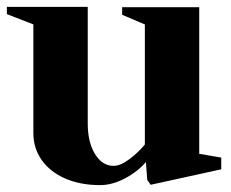

<svg xmlns="http://www.w3.org/2000/svg" viewBox="-37 -521 672 558"><path d="M254 17Q197 17 153 -2Q109 -21 84.5 -55.5Q60 -90 60 -134V-450L-17 -480V-501H218V-162Q218 -108 239 -73.5Q260 -39 293 -39Q313 -39 338.5 -58Q364 -77 384 -101V-450L318 -478V-500H542V-74L606 -63V-29L401 16L391 2L387 -50Q363 -22 326 -2.5Q289 17 254 17Z"/></svg>

Font: Wittgenstein Extrabold
Style: Regular
Weight: 800
Designer: Jörg Drees
Foundry: Jörg Drees
Version: Version 1.303; ttfautohint (v1.8.4.7-5d5b)